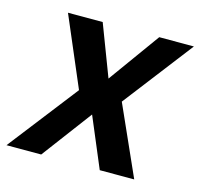

<svg xmlns="http://www.w3.org/2000/svg" viewBox="-100 -636 759 728"><g transform="rotate(15 279.5 -272.5)"><path d="M216.6 -545.5 293.3 -344.1 438.6 -545.5H574.6L364.7 -272.7L486.5 0H351.2L268.5 -196.4L121.4 0H-14.9L196.7 -272.7L80.3 -545.5Z"/></g></svg>

Font: Inter UI Semi Bold
Style: Italic
Weight: 600
Italic angle: -9.39999°
Designer: Rasmus Andersson
Foundry: rsms
Version: 3.2;8d6f07862